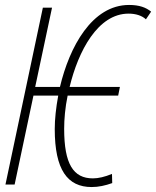

<svg xmlns="http://www.w3.org/2000/svg" viewBox="-20 -745 630 775"><path d="M350 10C378 10 405 4 433 -6L432 -43C403 -31 377 -25 355 -25C276 -25 239 -83 239 -225C239 -264 243 -311 253 -359H457L464 -394H261C296 -539 375 -690 499 -690C528 -690 553 -682 569 -667L590 -698C569 -715 542 -725 501 -725C351 -725 260 -555 222 -394H122L190 -714H153L2 0H39L115 -359H215C206 -310 201 -264 201 -224C201 -60 252 10 350 10Z"/></svg>

Font: Noto Sans ExtraCondensed ExtraLight
Style: Italic
Weight: 200
Width: 2
Italic angle: -12°
Designer: Monotype Design Team
Foundry: Monotype Imaging Inc.
Version: Version 2.013